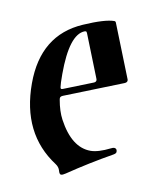

<svg xmlns="http://www.w3.org/2000/svg" viewBox="-66 -565 504 626"><g transform="rotate(10 186.0 -252.5)"><path d="M33.2 -267.1Q33.2 -427.2 163.6 -483.9Q231.9 -513.7 263.2 -513.7Q266.6 -513.7 268.1 -510.3L337.4 -335.9Q338.9 -333 338.9 -330.1Q338.9 -323.7 330.6 -320.3L140.1 -244.6Q131.3 -241.2 131.3 -234.9Q131.3 -232.4 131.8 -230Q138.2 -193.4 151.9 -167.5Q196.8 -83.5 259.3 -83.5Q284.7 -83.5 323.7 -103Q330.6 -106.4 333.5 -106.4Q343.8 -106.4 343.8 -94.7Q343.8 -89.4 335 -84.5Q262.7 -43.9 192.9 3.4Q183.6 9.8 178.2 9.8Q172.9 9.8 169.7 -2Q166.5 -13.7 155.3 -21Q33.2 -100.1 33.2 -267.1ZM125.5 -314Q125.5 -280.8 127.4 -270Q128.4 -265.6 131.1 -265.6Q133.8 -265.6 137.2 -267.1L231.9 -304.7Q238.8 -307.6 238.8 -313.5Q238.8 -315.9 237.3 -319.3L181.6 -459.5Q179.7 -464.4 177 -464.4Q174.3 -464.4 173.3 -463.9Q125.5 -445.8 125.5 -314Z"/></g></svg>

Font: UnifrakturMaguntia21
Style: Book
Weight: 400
Designer: j. 'mach' wust, Gerrit Ansmann, Georg Duffner, based on a font by Peter Wiegel, original typeface by Carl Albert Fahrenw
Version: Version 2017-03-19